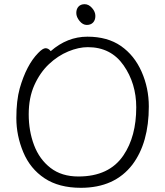

<svg xmlns="http://www.w3.org/2000/svg" viewBox="-20 -883 785 916"><path d="M435 -807Q435 -787 424 -775.5Q413 -764 394 -764Q375 -764 359.5 -783Q344 -802 344 -821Q344 -840 354.5 -851.5Q365 -863 384 -863Q403 -863 419 -845Q435 -827 435 -807ZM222 -639Q301 -708 397 -708Q493 -708 557 -663.5Q621 -619 655.5 -541Q690 -463 690 -375Q690 -202 612 -98Q527 13 366 13Q261 13 192.5 -32.5Q124 -78 91 -157Q58 -236 58 -319.5Q58 -403 74 -461Q106 -573 162 -630Q184 -653 197.5 -653Q211 -653 222 -639ZM354 -41Q501 -41 569 -142Q630 -232 630 -371Q630 -485 569.5 -571.5Q509 -658 399 -658Q355 -658 305.5 -637.5Q256 -617 213.5 -577Q171 -537 144 -477Q117 -417 117 -337.5Q117 -258 142.5 -190.5Q168 -123 221 -82Q274 -41 354 -41Z"/></svg>

Font: ToneOZ-Pinyin-WenKai-Light
Style: Light
Weight: 300
Designer: Fontworks Inc.
Foundry: ToneOZ
Version: Version 0.240331